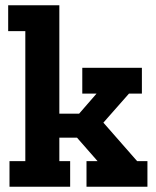

<svg xmlns="http://www.w3.org/2000/svg" viewBox="-20 -708 593 728"><path d="M539 0V-97H500L372 -243L469 -353H518V-451H292V-353H346L280 -277H205V-688H11V-590H76V-97H16V0H246V-97H205V-186H272L350 -97H308V0Z"/></svg>

Font: Zilla Slab Bold
Style: Regular
Weight: 700
Designer: Typotheque.com
Foundry: Typotheque type foundry
Version: Version 1.3; 2018